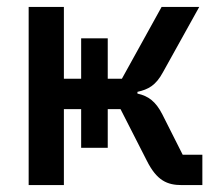

<svg xmlns="http://www.w3.org/2000/svg" viewBox="-20 -536 640 556"><path d="M215 -108H292V-220H329L405 -71C434 -13 464 0 507 0H566V-88H509L450 -205C431 -242 410 -258 378 -265V-270C409 -277 431 -288 452 -327L557 -516H448L333 -308H292V-425H215V-308H165V-516H63V0H165V-220H215Z"/></svg>

Font: IBM Mono Medium
Style: Regular
Weight: 500
Monospace: yes
Designer: Mike Abbink, Paul van der Laan, Pieter van Rosmalen
Foundry: Bold Monday
Version: Version 2.3